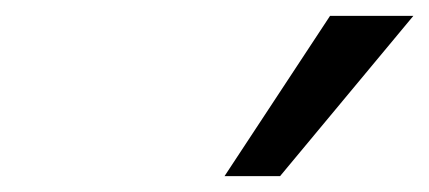

<svg xmlns="http://www.w3.org/2000/svg" viewBox="-20 -775 541 242"><path d="M263 -553 396 -755H501L333 -553Z"/></svg>

Font: Mulish SemiBold
Style: Italic
Weight: 600
Italic angle: -9°
Designer: Vernon Adams
Foundry: Vernon Adams
Version: Version 3.603; ttfautohint (v1.8.3)